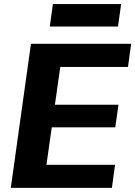

<svg xmlns="http://www.w3.org/2000/svg" viewBox="-20 -913 657 933"><path d="M170.4 -112.2H539L523.7 0H32.4L130.4 -700H617.2L602 -587.8H237.9L285.2 -674.6L238.7 -345.9L211.8 -403.9H555.8L540.1 -294.1H196L239.8 -352.1L193.3 -25.4ZM568.6 -893.1 553.4 -784.1H221.9L237.1 -893.1Z"/></svg>

Font: Pathway Extreme 8pt Thin
Style: Italic
Weight: 100
Italic angle: -8°
Designer: Eduardo Rodriguez Tunni
Foundry: Eduardo Rodriguez Tunni
Version: Version 1.000